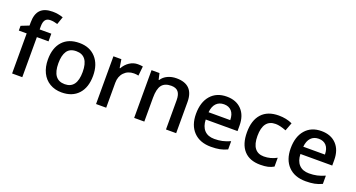

<svg xmlns="http://www.w3.org/2000/svg" viewBox="-47 -1398 3781 2041"><g transform="rotate(20 1843.5 -377.5)"><path d="M353 -453.1H221.2V0H106V-453.1H17.1V-506.8L106 -542V-577.1Q106 -672.9 150.9 -719Q195.8 -765.1 288.1 -765.1Q348.6 -765.1 407.2 -745.1L377 -658.2Q334.5 -671.9 295.9 -671.9Q256.8 -671.9 239 -647.7Q221.2 -623.5 221.2 -575.2V-540H353Z M923.8 -271Q923.8 -138.7 856 -64.5Q788.1 9.8 667 9.8Q591.3 9.8 533.2 -24.4Q475.1 -58.6 443.8 -122.6Q412.6 -186.5 412.6 -271Q412.6 -402.3 480 -476.1Q547.4 -549.8 669.9 -549.8Q787.1 -549.8 855.5 -474.4Q923.8 -398.9 923.8 -271ZM530.8 -271Q530.8 -84 668.9 -84Q805.7 -84 805.7 -271Q805.7 -456.1 668 -456.1Q595.7 -456.1 563.2 -408.2Q530.8 -360.4 530.8 -271Z M1329.6 -549.8Q1364.3 -549.8 1386.7 -544.9L1375.5 -438Q1351.1 -443.8 1324.7 -443.8Q1255.9 -443.8 1213.1 -398.9Q1170.4 -354 1170.4 -282.2V0H1055.7V-540H1145.5L1160.6 -444.8H1166.5Q1193.4 -493.2 1236.6 -521.5Q1279.8 -549.8 1329.6 -549.8Z M1961.9 0H1846.7V-332Q1846.7 -394.5 1821.5 -425.3Q1796.4 -456.1 1741.7 -456.1Q1668.9 -456.1 1635.3 -413.1Q1601.6 -370.1 1601.6 -269V0H1486.8V-540H1576.7L1592.8 -469.2H1598.6Q1623 -507.8 1668 -528.8Q1712.9 -549.8 1767.6 -549.8Q1961.9 -549.8 1961.9 -352.1Z M2357.4 9.8Q2231.4 9.8 2160.4 -63.7Q2089.4 -137.2 2089.4 -266.1Q2089.4 -398.4 2155.3 -474.1Q2221.2 -549.8 2336.4 -549.8Q2443.4 -549.8 2505.4 -484.9Q2567.4 -419.9 2567.4 -306.2V-244.1H2207.5Q2210 -165.5 2250 -123.3Q2290 -81.1 2362.8 -81.1Q2410.6 -81.1 2451.9 -90.1Q2493.2 -99.1 2540.5 -120.1V-26.9Q2498.5 -6.8 2455.6 1.5Q2412.6 9.8 2357.4 9.8ZM2336.4 -462.9Q2281.7 -462.9 2248.8 -428.2Q2215.8 -393.6 2209.5 -327.1H2454.6Q2453.6 -394 2422.4 -428.5Q2391.1 -462.9 2336.4 -462.9Z M2915.5 9.8Q2793 9.8 2729.2 -61.8Q2665.5 -133.3 2665.5 -267.1Q2665.5 -403.3 2732.2 -476.6Q2798.8 -549.8 2924.8 -549.8Q3010.3 -549.8 3078.6 -518.1L3043.9 -425.8Q2971.2 -454.1 2923.8 -454.1Q2783.7 -454.1 2783.7 -268.1Q2783.7 -177.2 2818.6 -131.6Q2853.5 -85.9 2920.9 -85.9Q2997.6 -85.9 3065.9 -124V-23.9Q3035.2 -5.9 3000.2 2Q2965.3 9.8 2915.5 9.8Z M3428.7 9.8Q3302.7 9.8 3231.7 -63.7Q3160.6 -137.2 3160.6 -266.1Q3160.6 -398.4 3226.6 -474.1Q3292.5 -549.8 3407.7 -549.8Q3514.6 -549.8 3576.7 -484.9Q3638.7 -419.9 3638.7 -306.2V-244.1H3278.8Q3281.2 -165.5 3321.3 -123.3Q3361.3 -81.1 3434.1 -81.1Q3481.9 -81.1 3523.2 -90.1Q3564.5 -99.1 3611.8 -120.1V-26.9Q3569.8 -6.8 3526.9 1.5Q3483.9 9.8 3428.7 9.8ZM3407.7 -462.9Q3353 -462.9 3320.1 -428.2Q3287.1 -393.6 3280.8 -327.1H3525.9Q3524.9 -394 3493.7 -428.5Q3462.4 -462.9 3407.7 -462.9Z"/></g></svg>

Font: CAA NEO Sans SemiBold
Style: Regular
Weight: 600
Version: Version 1.10